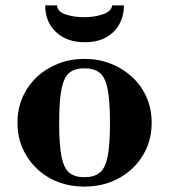

<svg xmlns="http://www.w3.org/2000/svg" viewBox="-20 -681 629 714"><path d="M293.9 13Q242 13 197 -4Q152 -21 118 -53Q84 -85 64.5 -128.5Q45 -172 45 -224.5Q45 -277 64.5 -320.5Q84 -364 118 -395.5Q152 -427 197.1 -444.5Q242.1 -462 294.1 -462Q346 -462 391 -444.5Q436 -427 470.5 -395.5Q505 -364 524.5 -320.5Q544 -277 544 -224.5Q544 -172 524.5 -128.5Q505 -85 470.5 -53Q436 -21 390.9 -4Q345.9 13 293.9 13ZM293.9 -22Q328.8 -22 349.9 -38Q371 -54 380 -97.7Q389 -141.5 389 -224Q389 -306.6 380 -350.8Q371 -395 349.9 -411Q328.8 -427 293.9 -427Q259 -427 238.5 -411Q218 -395 209 -350.8Q200 -306.6 200 -224Q200 -141.5 209 -97.7Q218 -54 238.5 -38Q259 -22 293.9 -22ZM295 -524Q228 -524 188 -562Q148 -600 148 -661H192Q194 -637 225 -627Q256 -617 293 -617Q331 -617 363 -628Q395 -639 397 -661H441Q441 -623 424 -591.5Q407 -560 374.5 -542Q342 -524 295 -524Z"/></svg>

Font: Libre Bodoni
Style: Regular
Weight: 400
Designer: Pablo Impallari, Rodrigo Fuenzalida
Foundry: Impallari Type
Version: Version 2.005;gftools[0.9.23]